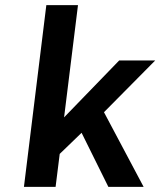

<svg xmlns="http://www.w3.org/2000/svg" viewBox="-20 -726 623 746"><path d="M196 0 212 -128 297 -210 401 0H538L384 -290L583 -491H443L229 -270L283 -706H160L73 0Z"/></svg>

Font: Falling Sky
Style: MedObl
Weight: 500
Designer: Paul D. Hunt
Foundry: Adobe Systems Incorporated
Version: Version 1.02